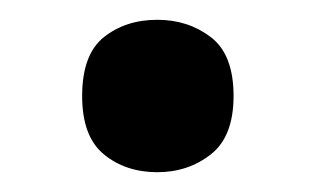

<svg xmlns="http://www.w3.org/2000/svg" viewBox="-20 -161 318 194"><path d="M63 -64Q63 -106 85 -123.5Q107 -141 139 -141Q170 -141 193 -123.5Q216 -106 216 -64Q216 -23 193 -5Q170 13 139 13Q107 13 85 -5Q63 -23 63 -64Z"/></svg>

Font: Noto Sans Medefaidrin SemiBold
Style: Regular
Weight: 600
Designer: Dalton Maag Ltd
Foundry: Dalton Maag Ltd
Version: Version 1.002; ttfautohint (v1.8.4.7-5d5b)